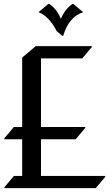

<svg xmlns="http://www.w3.org/2000/svg" viewBox="-20 -977 581 997"><path d="M231 -956.5H235.8Q276.4 -929.2 295.9 -878.9Q316.9 -929.7 356 -956.5H360.8L412.1 -913.6Q338.4 -891.1 308.1 -791H303.2L274.4 -815.4Q233.4 -894.5 179.7 -913.6ZM2.4 0V-3.9L52.2 -63.5H95.2V-253.9H2.4V-258.8L51.8 -317.4H95.2V-678.2L165.5 -737.3H456.5V-732.4L407.2 -673.8H192.9V-317.4H422.4V-312.5L373 -253.9H192.9V-63.5H526.4V-58.6L477.1 0Z"/></svg>

Font: Gothica
Style: Book
Weight: 400
Designer: Wojciech Kalinowski "wmk69" (wmk69@o2.pl)
Foundry: Wojciech Kalinowski "wmk69" (wmk69@o2.pl)
Version: Version 2.1.0; 2021-05-14